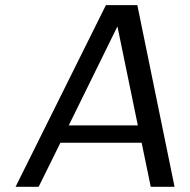

<svg xmlns="http://www.w3.org/2000/svg" viewBox="-20 -720 733 740"><path d="M561 0 525.9 -169.9H212.9L128.9 0H40L388.2 -700.2H509.3L652.8 0ZM432.6 -618.2 245.1 -236.8H511.2Z"/></svg>

Font: Fivo Sans
Style: Italic
Weight: 400
Designer: Alexander Slobzheninov
Foundry: Alexander Slobzheninov
Version: 1.0